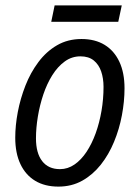

<svg xmlns="http://www.w3.org/2000/svg" viewBox="-20 -690 522 719"><path d="M198.7 8.8Q147.9 8.8 111.8 -12.9Q75.7 -34.7 56.4 -75.7Q37.1 -116.7 37.1 -174.3Q37.1 -219.7 46.6 -270.3Q56.2 -320.8 75.2 -369.4Q94.2 -418 123.8 -457.5Q153.3 -497.1 193.6 -520.5Q233.9 -543.9 285.2 -543.9Q335.9 -543.9 371.8 -522Q407.7 -500 427 -458.7Q446.3 -417.5 446.3 -359.4Q446.3 -310.1 436.5 -258.3Q426.8 -206.5 407 -158.7Q387.2 -110.8 357.4 -73.2Q327.6 -35.6 288.1 -13.4Q248.5 8.8 198.7 8.8ZM204.6 -56.6Q233.9 -56.6 259 -74Q284.2 -91.3 304.2 -121.6Q324.2 -151.9 338.4 -191.2Q352.5 -230.5 360.1 -274.9Q367.7 -319.3 367.7 -364.7Q367.7 -396.5 358.9 -422.4Q350.1 -448.2 331.1 -463.6Q312 -479 281.2 -479Q249 -479 222.7 -460Q196.3 -440.9 176 -408.7Q155.8 -376.5 142.3 -336.4Q128.9 -296.4 121.8 -253.7Q114.7 -210.9 114.7 -171.9Q114.7 -116.7 137.9 -86.7Q161.1 -56.6 204.6 -56.6ZM171.9 -608.4 184.6 -669.9H436L422.9 -608.4Z"/></svg>

Font: Open Sans SemiCondensed
Style: Italic
Weight: 400
Width: 4
Italic angle: -12°
Designer: Monotype Design Team
Foundry: Monotype Imaging Inc.
Version: Version 3.000